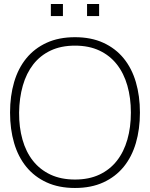

<svg xmlns="http://www.w3.org/2000/svg" viewBox="-20 -920 746 955"><path d="M413 -900H473V-840H413ZM233 -900H293V-840H233ZM353 15Q272.5 15 212 -12.8Q151.5 -40.5 111 -90Q70.5 -139.5 50.2 -208.5Q30 -277.5 30 -360Q30 -442.5 50.2 -511.5Q70.5 -580.5 111 -630Q151.5 -679.5 212 -707.2Q272.5 -735 353 -735Q433.5 -735 494 -707.2Q554.5 -679.5 595 -630Q635.5 -580.5 655.8 -511.5Q676 -442.5 676 -360Q676 -277.5 655.8 -208.5Q635.5 -139.5 595 -90Q554.5 -40.5 494 -12.8Q433.5 15 353 15ZM353 -27Q422.5 -27 474.5 -51.5Q526.5 -76 561.2 -120.2Q596 -164.5 613.5 -225.8Q631 -287 631 -360Q631 -433 613.5 -494.2Q596 -555.5 561.2 -599.8Q526.5 -644 474.5 -668.5Q422.5 -693 353 -693Q283.5 -693 231.8 -668.5Q180 -644 145.5 -599.8Q111 -555.5 93.5 -494.2Q76 -433 75 -360Q74.5 -287 91.8 -225.8Q109 -164.5 144 -120.2Q179 -76 231.2 -51.5Q283.5 -27 353 -27Z"/></svg>

Font: Vela Sans ExtLt
Style: Regular
Weight: 200
Designer: Principal design: Mikhail Sharanda - project Manrope.
Design modification: Ravid Balaliev
Foundry: Mikhail Sharanda
Version: Version 1.001